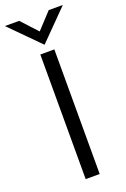

<svg xmlns="http://www.w3.org/2000/svg" viewBox="-186 -946 658 999"><g transform="rotate(-20 142.5 -446.0)"><path d="M143.1 -730 303.2 -892.1H225.1L143.1 -803.7L61.5 -892.1H-17.6ZM105 0H182.6V-689.9H105Z"/></g></svg>

Font: HK Grotesk
Style: Regular
Weight: 400
Designer: Alfredo Marco Pradil and Stefan Peev
Foundry: Hanken Design Co.
Version: Version 1.045;PS 001.045;hotconv 1.0.88;makeotf.lib2.5.64775